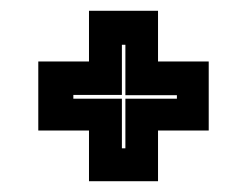

<svg xmlns="http://www.w3.org/2000/svg" viewBox="-20 -480 458 356"><path d="M145 -144V-238H51V-366H145V-460H273V-366H367V-238H273V-144ZM206 -205H212.5V-297H308V-303.5H212.5V-397H206V-304H116V-297H206Z"/></svg>

Font: Tourney Thin ExtraBold
Style: Regular
Weight: 800
Version: Version 1.015